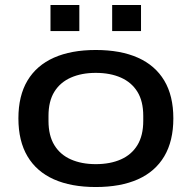

<svg xmlns="http://www.w3.org/2000/svg" viewBox="-20 -740 771 772"><path d="M365 12Q266 12 196.5 -19Q127 -50 90.5 -111.5Q54 -173 54 -264Q54 -355 90.5 -416Q127 -477 196.5 -508Q266 -539 365 -539Q465 -539 534.5 -508Q604 -477 640.5 -416Q677 -355 677 -264Q677 -173 640.5 -111.5Q604 -50 534.5 -19Q465 12 365 12ZM365 -80Q423 -80 466 -99Q509 -118 532.5 -156.5Q556 -195 556 -254V-274Q556 -333 532.5 -371Q509 -409 466 -428Q423 -447 365 -447Q308 -447 265 -428Q222 -409 198.5 -371Q175 -333 175 -274V-254Q175 -195 198.5 -156.5Q222 -118 265 -99Q308 -80 365 -80ZM183 -615V-720H299V-615ZM431 -615V-720H547V-615Z"/></svg>

Font: Archivo Expanded Medium
Style: Regular
Weight: 500
Width: 7
Designer: Hector Gatti
Foundry: Omnibus-Type
Version: Version 2.001